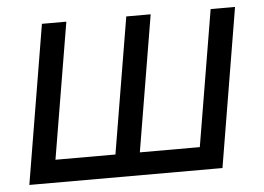

<svg xmlns="http://www.w3.org/2000/svg" viewBox="-44 -601 905 657"><g transform="rotate(-5 408.5 -272.5)"><path d="M122.2 -545.5H206L127.8 -78.1H333.8L411.9 -545.5H495.7L417.6 -78.1H623.6L701.7 -545.5H785.5L694.6 0H31.2Z"/></g></svg>

Font: Inter UI
Style: Italic
Weight: 400
Italic angle: -9.39999°
Designer: Rasmus Andersson
Foundry: rsms
Version: 3.2;8d6f07862